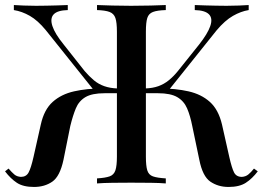

<svg xmlns="http://www.w3.org/2000/svg" viewBox="-22 -728 1043 762"><path d="M613 -377Q675 -377 726 -365.5Q777 -354 811 -323.5Q845 -293 859 -234L888 -105Q898 -61 907 -43.5Q916 -26 938 -26Q953 -27 963.5 -35.5Q974 -44 986 -59L1001 -48Q979 -19 953.5 -2.5Q928 14 885 14Q844 14 813 -7Q782 -28 769 -94L741 -228Q733 -269 720.5 -298Q708 -327 681.5 -342.5Q655 -358 605 -358H535V-377ZM965 -708V-688Q934 -683 902.5 -665Q871 -647 838 -608L638 -358H555V-377Q584 -378 606.5 -386Q629 -394 648 -409.5Q667 -425 684 -446L768 -551Q802 -594 812.5 -624.5Q823 -655 807.5 -671Q792 -687 751 -688V-708Q772 -707 793 -706.5Q814 -706 835 -705.5Q856 -705 877 -705Q904 -705 926.5 -706Q949 -707 965 -708ZM636 -708V-688Q602 -687 585 -680.5Q568 -674 562.5 -656.5Q557 -639 557 -602V-106Q557 -70 562.5 -52Q568 -34 585 -28Q602 -22 636 -20V0Q613 -2 576.5 -2.5Q540 -3 498 -3Q461 -3 424 -2.5Q387 -2 363 0V-20Q396 -22 413 -28Q430 -34 436 -52Q442 -70 442 -106V-602Q442 -639 436 -656.5Q430 -674 413 -680.5Q396 -687 363 -688V-708Q387 -707 424 -706Q461 -705 498 -705Q540 -705 576.5 -706Q613 -707 636 -708ZM247 -708V-688Q206 -687 191 -671Q176 -655 186 -624.5Q196 -594 231 -551L314 -446Q332 -425 350.5 -409.5Q369 -394 392 -386Q415 -378 443 -377V-358H360L160 -608Q128 -647 96.5 -665Q65 -683 33 -688V-708Q49 -707 72 -706Q95 -705 121 -705Q143 -705 163.5 -705.5Q184 -706 205 -706.5Q226 -707 247 -708ZM463 -377V-358H393Q343 -358 317 -342.5Q291 -327 279 -298Q267 -269 257 -228L230 -94Q216 -28 185.5 -7Q155 14 113 14Q70 14 45 -2.5Q20 -19 -2 -48L12 -59Q25 -44 35 -35.5Q45 -27 61 -26Q82 -26 91.5 -43.5Q101 -61 111 -105L140 -234Q153 -293 187 -323.5Q221 -354 272 -365.5Q323 -377 385 -377Z"/></svg>

Font: Playfair Display Medium
Style: Regular
Weight: 500
Designer: Claus Eggers Sørensen
Foundry: Claus Eggers Sørensen
Version: Version 1.203